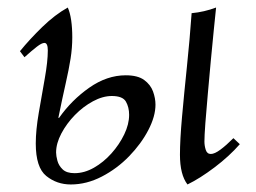

<svg xmlns="http://www.w3.org/2000/svg" viewBox="-20 -475 679 510"><path d="M600 -108 617 -92Q589 -60 550 -30.5Q511 -1 478 15Q458 -11 458 -64Q458 -103 463.5 -164.5Q469 -226 476.5 -298Q484 -370 489 -440Q522 -443 554 -455Q552 -434 548 -396.5Q544 -359 540 -314Q536 -269 532 -225.5Q528 -182 525.5 -148Q523 -114 523 -99Q523 -88 526.5 -77Q530 -66 540 -66Q550 -66 565.5 -77.5Q581 -89 600 -108ZM314 -275Q346 -275 363 -262.5Q380 -250 386.5 -232Q393 -214 393 -197Q393 -166 374 -129.5Q355 -93 323 -60Q291 -27 250.5 -6Q210 15 168 15Q131 15 103 -7.5Q75 -30 75 -94Q75 -129 83 -175.5Q91 -222 99 -267Q107 -312 107 -341Q107 -361 98 -361Q91 -361 78 -351Q65 -341 45 -323L33 -339Q59 -371 92.5 -403.5Q126 -436 160 -455Q166 -442 169 -421.5Q172 -401 172 -376Q172 -348 167.5 -319.5Q163 -291 154.5 -253.5Q146 -216 135 -162H137Q170 -209 217 -242Q264 -275 314 -275ZM178 -15Q204 -15 229.5 -29.5Q255 -44 276 -67.5Q297 -91 310 -118Q323 -145 323 -170Q323 -190 314.5 -205Q306 -220 277 -220Q253 -220 227 -206Q201 -192 179 -169.5Q157 -147 143 -120.5Q129 -94 129 -70Q129 -61 132.5 -48Q136 -35 146.5 -25Q157 -15 178 -15Z"/></svg>

Font: Bona Nova
Style: Italic
Weight: 400
Italic angle: -4°
Designer: Mateusz Machalski
Foundry: Capitalics
Version: Version 4.001; ttfautohint (v1.8.3)